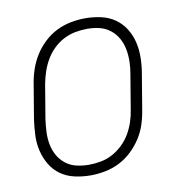

<svg xmlns="http://www.w3.org/2000/svg" viewBox="-66 -591 632 661"><g transform="rotate(-10 250.0 -260.0)"><path d="M199 8Q171 8 144 2Q117 -4 95.5 -19Q74 -34 60.5 -56.5Q47 -79 40.5 -105Q34 -131 35 -159Q36 -187 40 -215L60 -335Q64 -361 72.5 -386Q81 -411 95 -433.5Q109 -456 129 -475Q149 -494 173 -506Q197 -518 223 -523Q249 -528 274 -528Q302 -528 329 -522Q356 -516 377.5 -501Q399 -486 413 -463.5Q427 -441 433 -415Q439 -389 438.5 -361Q438 -333 433 -305L413 -185Q409 -159 401 -134Q393 -109 378.5 -86.5Q364 -64 344 -45Q324 -26 300 -14Q276 -2 250 3Q224 8 199 8ZM200 -29Q220 -29 241.5 -33Q263 -37 282.5 -47.5Q302 -58 318.5 -74Q335 -90 346 -109Q357 -128 364 -149Q371 -170 374 -191L394 -311Q398 -333 398.5 -355Q399 -377 395 -398Q391 -419 381 -437Q371 -455 354.5 -468Q338 -481 317.5 -486Q297 -491 274 -491Q254 -491 232.5 -487Q211 -483 191 -472.5Q171 -462 155 -446Q139 -430 128 -411Q117 -392 110 -371Q103 -350 99 -329L79 -209Q76 -187 75 -165Q74 -143 78 -122Q82 -101 92 -83Q102 -65 118.5 -52Q135 -39 156 -34Q177 -29 200 -29Z"/></g></svg>

Font: Iosevka Extralight
Style: Italic
Weight: 200
Italic angle: -9°
Monospace: yes
Designer: Belleve Invis
Foundry: Belleve Invis
Version: Version 32.5.0; ttfautohint (v1.8.4)